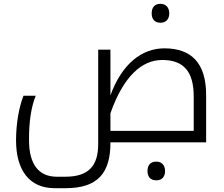

<svg xmlns="http://www.w3.org/2000/svg" viewBox="-20 -745 1174 1005"><path d="M820 -626C848 -626 866 -644 866 -675C866 -707 847 -725 820 -725C791 -725 774 -708 774 -675C774 -643 791 -626 820 -626ZM265 240H324C490 240 559 162 558 0H1059V-247C1059 -414 983 -492 840 -492C723 -492 618 -411 558 -246V-485H494V9C494 126 441 180 322 180H277C182 180 132 114 132 -10C131 -105 143 -185 167 -244H103C78 -181 64 -93 64 -10C64 147 135 240 265 240ZM994 -60H558V-152C626 -345 722 -431 829 -431C940 -431 994 -372 994 -240ZM798 199C828 199 844 180 844 150C844 121 828 101 798 101C769 101 752 118 752 150C752 182 769 199 798 199Z"/></svg>

Font: Noto Kufi Arabic Light
Style: Regular
Weight: 300
Designer: Monotype Design Team, David Williams, Khaled Hosny
Foundry: Google LLC
Version: Version 2.109